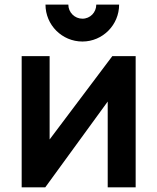

<svg xmlns="http://www.w3.org/2000/svg" viewBox="-20 -803 674 823"><path d="M392.7 -783.3C392.7 -750 366.7 -722.9 333.3 -722.9C300 -722.9 272.9 -750 272.9 -783.3H175C175 -695.8 245.8 -625 333.3 -625C419.8 -625 490.6 -695.8 490.6 -783.3ZM561.5 -562.5H461.5L192.7 -205.2V-562.5H72.9V0H174L441.7 -367.7V0H561.5Z"/></svg>

Font: Manrope3 Bold
Style: Regular
Weight: 700
Designer: Mikhail Sharanda
Foundry: Mikhail Sharanda
Version: Version 3.000;PS 003.000;hotconv 1.0.88;makeotf.lib2.5.64775